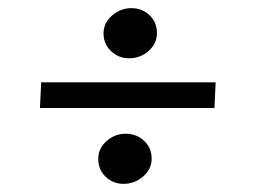

<svg xmlns="http://www.w3.org/2000/svg" viewBox="-20 -540 622 471"><path d="M78 -275 81 -338H509L506 -275ZM283 -89Q257 -89 239 -106.5Q221 -124 221 -150Q221 -176 241.5 -194Q262 -212 288 -212Q315 -212 333.5 -194.5Q352 -177 352 -151Q352 -125 331 -107Q310 -89 283 -89ZM297 -397Q271 -397 252.5 -414.5Q234 -432 234 -458Q234 -484 255 -502Q276 -520 302 -520Q329 -520 347 -502.5Q365 -485 365 -459Q365 -433 344.5 -415Q324 -397 297 -397Z"/></svg>

Font: Literata
Style: Italic
Weight: 400
Italic angle: -2°
Designer: Latin by Veronika Burian and Jose Scaglione. Greek by Irene Vlachou. Cyrillic by Vera Evstafieva
Foundry: TypeTogether
Version: Version 3.103;gftools[0.9.29]